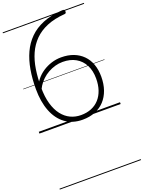

<svg xmlns="http://www.w3.org/2000/svg" viewBox="-303 -1277 1523 2039"><g transform="rotate(-20 459.0 -257.5)"><path d="M484 19Q369 19 289 -40Q209 -99 167.5 -206Q126 -313 126 -457Q126 -572 143.5 -673Q161 -774 199 -857Q237 -940 299.5 -1002Q362 -1064 452 -1101Q542 -1138 663 -1147Q686 -1149 693.5 -1145.5Q701 -1142 703 -1128Q704 -1115 700.5 -1108.5Q697 -1102 685 -1101Q567 -1092 482 -1056.5Q397 -1021 339.5 -963Q282 -905 247.5 -828Q213 -751 198.5 -656.5Q184 -562 184 -455Q184 -348 207 -268.5Q230 -189 271 -136.5Q312 -84 366.5 -58.5Q421 -33 484 -33Q550 -33 602 -54.5Q654 -76 690.5 -116.5Q727 -157 746.5 -214.5Q766 -272 766 -344Q766 -433 732.5 -497Q699 -561 637.5 -596Q576 -631 491 -631Q446 -631 404 -619Q362 -607 324 -585.5Q286 -564 255 -534.5Q224 -505 201.5 -469.5Q179 -434 167 -394L154 -453Q170 -503 203 -545Q236 -587 282 -617.5Q328 -648 381.5 -665Q435 -682 492 -682Q570 -682 631 -658.5Q692 -635 735.5 -591Q779 -547 801.5 -484.5Q824 -422 824 -344Q824 -261 800.5 -194Q777 -127 733 -79.5Q689 -32 626 -6.5Q563 19 484 19ZM0 623H918V633H0ZM0 -20H918V0H0ZM0 -505H918V-500H0ZM0 -1143H918V-1133H0Z"/></g></svg>

Font: Playwrite CL Guides
Style: Regular
Weight: 400
Designer: Veronika Burian, José Scaglione
Foundry: TypeTogether
Version: Version 1.003